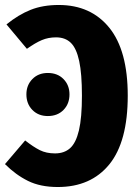

<svg xmlns="http://www.w3.org/2000/svg" viewBox="-21 -733 555 771"><path d="M492 -349Q492 -164 418 -73Q344 18 211 18Q141 18 91.5 -6.5Q42 -31 -1 -74L80 -169Q113 -143 139 -130Q165 -117 200 -117Q237 -117 260.5 -138Q284 -159 296 -209.5Q308 -260 308 -349Q308 -437 297 -488Q286 -539 263.5 -561Q241 -583 204 -583Q173 -583 147 -572Q121 -561 87 -537L5 -635Q53 -674 102 -693.5Q151 -713 215 -713Q344 -713 418 -621.5Q492 -530 492 -349ZM258 -354Q258 -316 234 -291.5Q210 -267 171 -267Q133 -267 109 -291.5Q85 -316 85 -354Q85 -391 109 -415.5Q133 -440 171 -440Q210 -440 234 -415.5Q258 -391 258 -354Z"/></svg>

Font: Fira Sans Extra Condensed ExtraBold
Style: Regular
Weight: 800
Width: 1
Designer: Carrois Corporate & Edenspiekermann AG
Foundry: Carrois Corporate GbR & Edenspiekermann AG
Version: Version 4.203